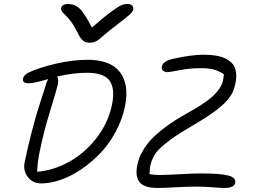

<svg xmlns="http://www.w3.org/2000/svg" viewBox="-20 -954 1265 961"><path d="M618.2 -934.1Q633.8 -934.1 641.6 -925.8Q649.4 -917.5 647 -905.8Q644.5 -895.5 628.2 -880.4Q611.8 -865.2 550.8 -818.8Q528.8 -802.2 507.1 -783.7Q485.4 -765.1 476.8 -757.8Q468.3 -750.5 456.8 -745.4Q445.3 -740.2 431.2 -740.2Q408.7 -740.2 395.5 -750.7Q382.3 -761.2 368.2 -791Q356 -815.9 342.3 -836.2Q328.6 -856.4 318.6 -866.7Q308.6 -877 300 -885.5Q291.5 -894 288.1 -900.6Q284.7 -907.2 286.1 -915Q287.6 -923.3 296.9 -928.7Q306.2 -934.1 318.8 -934.1Q353.5 -934.1 378.2 -911.4Q402.8 -888.7 439.9 -815.9Q501.5 -870.1 539.6 -897.5Q577.6 -924.8 590.6 -929.4Q603.5 -934.1 618.2 -934.1ZM769 -13.2Q702.6 -13.2 679.2 -41.5Q655.8 -69.8 667 -127Q670.9 -146.5 677.2 -163.6Q683.6 -180.7 700 -207.8Q716.3 -234.9 740.5 -260Q764.6 -285.2 807.4 -317.4Q850.1 -349.6 905.8 -380.9Q967.8 -415 1006.8 -442.4Q1045.9 -469.7 1065.7 -493.9Q1085.4 -518.1 1092.3 -537.6Q1099.1 -557.1 1100.1 -583Q1077.1 -597.7 1052.7 -605.2Q1028.3 -612.8 984.9 -612.8Q930.7 -612.8 878.9 -602.8Q827.1 -592.8 818.8 -592.8Q805.7 -592.8 796.4 -600.1Q787.1 -607.4 790 -621.1Q796.4 -648.4 844.2 -659.2Q939 -680.2 997.1 -680.2Q1034.7 -680.2 1063.5 -675Q1092.3 -669.9 1110.8 -659.9Q1129.4 -649.9 1141.4 -637.2Q1153.3 -624.5 1158 -607.7Q1162.6 -590.8 1162.6 -573.7Q1162.6 -556.6 1158.2 -536.1Q1152.8 -509.8 1143.3 -490Q1133.8 -470.2 1109.6 -444.1Q1085.4 -418 1040.5 -386.5Q995.6 -355 924.8 -314Q871.6 -283.2 835.2 -256.3Q798.8 -229.5 778.3 -209.2Q757.8 -189 746.8 -166Q735.8 -143.1 732.7 -126.2Q729.5 -109.4 728 -83Q749.5 -78.1 778.8 -78.1Q810.1 -78.1 878.9 -82Q947.8 -85.9 986.8 -85.9Q1083.5 -85.9 1122.8 -75.4Q1162.1 -64.9 1157.2 -39.1Q1151.4 -13.2 1105 -13.2Q1086.4 -13.2 1044.7 -16.6Q1002.9 -20 958 -20Q922.4 -20 858.6 -16.6Q794.9 -13.2 769 -13.2ZM187 -36.1Q143.1 -36.1 119.1 -68.1Q95.2 -100.1 103 -140.1Q118.2 -214.4 137.2 -287.6Q156.2 -360.8 170.7 -407.7Q185.1 -454.6 209 -527.8Q215.8 -550.3 221.2 -558.1Q149.9 -537.1 122.1 -537.1Q106.4 -537.1 99.6 -543.5Q92.8 -549.8 95.2 -560.1Q98.1 -578.6 123 -590.8Q173.8 -615.2 258.8 -635Q343.8 -654.8 417 -654.8Q532.7 -654.8 580.1 -593.3Q627.4 -531.7 606 -423.8Q592.3 -356 558.6 -293.7Q524.9 -231.4 480.5 -185.5Q436 -139.6 384.8 -105.2Q333.5 -70.8 282.5 -53.5Q231.4 -36.1 187 -36.1ZM178.2 -192.9Q167.5 -144 166 -94.2Q249.5 -101.1 328.4 -145.5Q407.2 -189.9 465.1 -265.9Q522.9 -341.8 541 -432.1Q556.6 -510.7 528.3 -550.3Q500 -589.8 416 -589.8Q346.2 -589.8 266.1 -570.8Q274.4 -557.1 270 -533.2Q265.1 -509.8 231.2 -399.7Q197.3 -289.6 178.2 -192.9Z"/></svg>

Font: Shantell Sans Irregular
Style: Italic
Weight: 300
Italic angle: -11.31°
Designer: Stephen Nixon, Anya Danilova, Shantell Martin
Foundry: Arrow Type
Version: Version 1.006;[9816181b4]